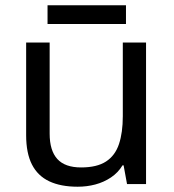

<svg xmlns="http://www.w3.org/2000/svg" viewBox="-20 -697 658 727"><path d="M533 -536V0H461L448 -71H444Q427 -43 400 -25Q373 -7 341 1.5Q309 10 274 10Q210 10 166.5 -10.5Q123 -31 101 -74Q79 -117 79 -185V-536H168V-191Q168 -127 197 -95Q226 -63 287 -63Q347 -63 381.5 -85.5Q416 -108 430.5 -151.5Q445 -195 445 -257V-536ZM457 -677V-606H160V-677Z"/></svg>

Font: Noto Sans Hebrew
Style: Regular
Weight: 400
Designer: Monotype Design Team
Foundry: Monotype Imaging Inc.
Version: Version 2.003